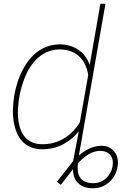

<svg xmlns="http://www.w3.org/2000/svg" viewBox="-20 -770 720 1003"><path d="M54.2 -269.5Q67.9 -349.1 102.3 -412.1Q136.7 -475.1 185.5 -506.6Q234.4 -538.1 292 -538.1Q347.7 -538.1 388.9 -510.3Q430.2 -482.4 448.7 -431.2L504.4 -750H530.8L392.1 42Q451.7 -8.3 508.8 -8.3Q553.7 -8.3 577.6 22.5Q601.6 53.2 594.2 99.6Q586.4 149.4 551.3 180.9Q516.1 212.4 468.8 213.4Q418.9 214.4 390.6 189Q362.3 163.6 361.3 113.8L297.9 195.3L277.3 179.7L361.8 71.8L391.6 -84.5Q356.4 -40 307.6 -15.1Q258.8 9.8 201.2 9.8Q149.4 9.8 114.3 -15.9Q79.1 -41.5 62.3 -91.1Q45.4 -140.6 47.4 -200.2Q48.3 -228 54.2 -269.5ZM74.2 -207.5Q70.3 -153.8 82.5 -108.9Q94.7 -64 124.8 -40.3Q154.8 -16.6 200.2 -16.6Q263.7 -16.1 314.2 -46.9Q364.7 -77.6 397 -130.9L440.9 -378.4Q430.7 -441.9 391.8 -476.8Q353 -511.7 292 -511.7Q230 -511.7 181.6 -470.5Q133.3 -429.2 106 -356Q78.6 -282.7 74.2 -207.5ZM504.4 18.1Q457 18.1 410.6 60.1L387.2 82Q384.3 105.5 386.7 125Q390.6 155.8 411.6 171.6Q432.6 187.5 468.3 187Q507.3 186 534.2 161.4Q561 136.7 567.9 99.6Q574.7 64.5 557.6 41.7Q540.5 19 504.4 18.1Z"/></svg>

Font: Roboto Thin
Style: Italic
Weight: 250
Italic angle: -12°
Designer: Google
Version: Version 2.134; 2016